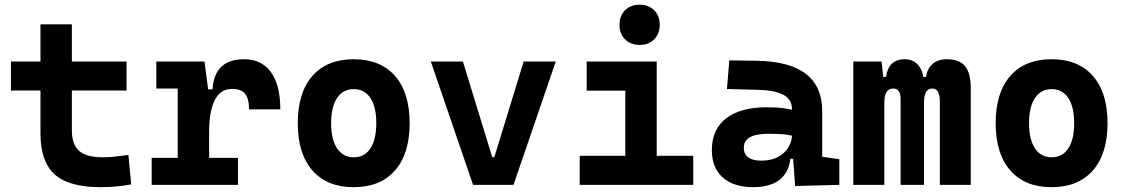

<svg xmlns="http://www.w3.org/2000/svg" viewBox="-20 -776 4728 806"><path d="M402.8 9.8Q269.2 9.8 209.5 -43.9Q149.9 -97.7 149.9 -215.8V-283.2H281.7V-228.5Q281.7 -169.3 312.2 -142.5Q342.7 -115.7 412.6 -115.7Q435.1 -115.7 460.6 -118.4Q486.2 -121.1 519 -125.5L530.8 -2Q498.5 3.9 467.9 6.8Q437.3 9.8 402.8 9.8ZM149.9 -252.4V-673.8H281.7V-252.4ZM25.9 -396V-517.6H511.2V-396Z M857.9 -222.7 827.6 -400.9H872.1Q879.9 -527.3 1004.4 -527.3Q1078.1 -527.3 1117.4 -473.1Q1156.7 -418.9 1156.7 -316.9H1025.4Q1025.4 -362.6 1008.5 -382.7Q991.7 -402.8 954.1 -402.8Q905.6 -402.8 881.8 -356Q857.9 -309.1 857.9 -222.7ZM616.7 0V-113.3H979V0ZM726.1 0V-517.6H838.4L857.9 -369.1V0ZM636.2 -404.3V-517.6H831.5L841.3 -404.3Z M1464.8 9.8Q1353 9.8 1291.5 -60.5Q1230 -130.9 1230 -258.8Q1230 -387.2 1291.5 -457.3Q1353 -527.3 1464.8 -527.3Q1576.7 -527.3 1638.2 -457.3Q1699.7 -387.2 1699.7 -258.8Q1699.7 -130.9 1638.2 -60.5Q1576.7 9.8 1464.8 9.8ZM1465.1 -115.7Q1510.3 -115.7 1534.9 -153.1Q1559.6 -190.5 1559.6 -258.9Q1559.6 -327.6 1534.9 -364.7Q1510.3 -401.9 1464.8 -401.9Q1419.9 -401.9 1395 -364.7Q1370.1 -327.5 1370.1 -258.8Q1370.1 -190.4 1395 -153.1Q1419.9 -115.7 1465.1 -115.7Z M1965.8 0 1788.6 -517.6H1923.3L2046.4 -116.2H2055.2L2178.2 -517.6H2313L2135.7 0Z M2605 0V-488.3H2736.8V0ZM2413.6 0V-122.1H2614.7V0ZM2727.1 0V-122.1H2890.1V0ZM2442.9 -395.5V-517.6H2736.8V-395.5ZM2665 -587.4Q2627.4 -587.4 2604 -610.8Q2580.6 -634.3 2580.6 -671.9Q2580.6 -709.5 2604 -732.9Q2627.4 -756.3 2665 -756.3Q2702.6 -756.3 2726.1 -732.9Q2749.5 -709.5 2749.5 -671.9Q2749.5 -634.3 2726.1 -610.8Q2702.6 -587.4 2665 -587.4Z M3317.9 4.9 3306.6 -148.4 3304.7 -215.8V-316.9Q3304.7 -358.4 3269.3 -377.7Q3233.9 -397 3164.1 -398.9L3031.7 -402.3L3041.5 -522.5L3154.3 -521Q3294.9 -519 3363.3 -465.6Q3431.6 -412.1 3431.6 -309.6V-118.2L3503.4 -107.4V0ZM3142.6 9.8Q3060.1 9.8 3014.2 -30.8Q2968.3 -71.3 2968.3 -146Q2968.3 -232.9 3028.3 -279.3Q3088.4 -325.7 3198.7 -325.7Q3241.2 -325.7 3272.2 -321.3Q3303.2 -316.9 3335 -307.6L3313.5 -204.6Q3282.2 -211.9 3257.3 -213.1Q3232.4 -214.4 3205.1 -214.4Q3102.5 -214.4 3102.5 -155.8Q3102.5 -129.4 3121.1 -115.5Q3139.6 -101.6 3175.3 -101.6Q3218.3 -101.6 3247.1 -117.7Q3275.9 -133.8 3290.3 -158.7Q3304.7 -183.6 3304.7 -210V-242.2L3323.2 -109.4H3281.7L3298.8 -125Q3297.4 -80.1 3278.3 -50Q3259.3 -20 3224.9 -5.1Q3190.4 9.8 3142.6 9.8Z M3925.3 0V-350.6Q3925.3 -404.3 3894 -404.3Q3858.9 -404.3 3858.9 -346.2L3823.7 -453.1H3867.7Q3872.1 -487.8 3894.8 -507.6Q3917.5 -527.3 3954.6 -527.3Q4006.8 -527.3 4031 -498.5Q4055.2 -469.7 4055.2 -405.3V0ZM3562 0V-517.6H3680.7L3692.4 -408.2V0ZM3760.7 0V-360.4Q3760.7 -404.3 3729.5 -404.3Q3692.4 -404.3 3692.4 -346.2L3662.1 -453.1H3699.2Q3710 -527.3 3777.8 -527.3Q3815.6 -527.3 3837.3 -499.5Q3858.9 -471.7 3858.9 -415V0Z M4394.5 9.8Q4282.7 9.8 4221.2 -60.5Q4159.7 -130.9 4159.7 -258.8Q4159.7 -387.2 4221.2 -457.3Q4282.7 -527.3 4394.5 -527.3Q4506.4 -527.3 4567.9 -457.3Q4629.4 -387.2 4629.4 -258.8Q4629.4 -130.9 4567.9 -60.5Q4506.4 9.8 4394.5 9.8ZM4394.8 -115.7Q4439.9 -115.7 4464.6 -153.1Q4489.3 -190.5 4489.3 -258.9Q4489.3 -327.6 4464.6 -364.7Q4440 -401.9 4394.5 -401.9Q4349.6 -401.9 4324.7 -364.7Q4299.8 -327.5 4299.8 -258.8Q4299.8 -190.4 4324.7 -153.1Q4349.6 -115.7 4394.8 -115.7Z"/></svg>

Font: Cascadia Mono
Style: Regular
Weight: 400
Monospace: yes
Designer: Aaron Bell
Foundry: Saja Typeworks
Version: Version 2102.003